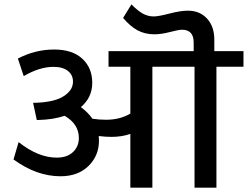

<svg xmlns="http://www.w3.org/2000/svg" viewBox="-20 -861 1137 881"><path d="M578.1 0V-246.6Q539.1 -232.9 491.2 -232.9Q464.4 -232.9 433.1 -236.8Q434.1 -223.1 434.1 -215.3Q434.1 -146.5 386 -99.4Q337.9 -52.2 257.8 -52.2Q147.5 -52.2 42 -129.4L65.4 -209Q155.3 -137.7 240.2 -137.7Q287.6 -137.7 314.7 -163.1Q341.8 -188.5 341.8 -228Q341.8 -292 276.4 -329.6Q224.1 -312 156.2 -310.5L148.9 -310.1L131.8 -389.2H136.2Q226.6 -391.1 270.8 -418.7Q314.9 -446.3 314.9 -486.3Q314.9 -517.1 291.5 -535.6Q268.1 -554.2 225.6 -554.2Q161.1 -554.2 88.9 -511.7L62 -592.3Q141.6 -633.8 228.5 -633.8Q312 -633.8 357.7 -591.6Q403.3 -549.3 403.3 -481Q403.3 -413.6 351.1 -369.6Q384.3 -344.7 403.8 -316.4Q433.1 -311.5 466.8 -311.5Q530.3 -311.5 578.1 -339.8V-554.7H478V-626.5H868.7V-665.5Q868.7 -724.6 815.4 -724.6Q800.3 -724.6 760 -714.1Q719.7 -703.6 689 -703.6Q644.5 -703.6 610.6 -722.2Q576.7 -740.7 544.9 -778.8L583 -840.8Q614.3 -809.6 637 -797.6Q659.7 -785.6 685.5 -785.6Q707 -785.6 757.6 -798.8Q808.1 -812 842.3 -812Q896.5 -812 929.9 -775.9Q963.4 -739.7 963.4 -678.7V-626.5H1097.2V-554.7H973.1V0H872.6V-554.7H679.2V0Z"/></svg>

Font: Khula Semibold
Style: Regular
Weight: 600
Designer: Erin McLaughlin, Steve Matteson
Version: Version 1.000;PS 1.0;hotconv 1.0.72;makeotf.lib2.5.5900